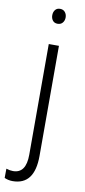

<svg xmlns="http://www.w3.org/2000/svg" viewBox="-132 -758 448 1008"><g transform="rotate(10 91.5 -254.0)"><path d="M130.4 -528.3V58.6Q130.4 213.4 13.7 213.4Q-9.3 213.4 -29.8 204.1L-29.3 154.8Q-10.3 161.1 6.8 161.1Q76.2 161.1 76.2 62V-528.3ZM67.9 -680.7Q67.9 -697.3 76.9 -709Q85.9 -720.7 103 -720.7Q120.1 -720.7 129.6 -709Q139.2 -697.3 139.2 -680.7Q139.2 -664.1 129.6 -652.6Q120.1 -641.1 103 -641.1Q85.9 -641.1 76.9 -652.6Q67.9 -664.1 67.9 -680.7Z"/></g></svg>

Font: TypoPRO Roboto
Style: Regular
Weight: 300
Designer: Google
Version: Version 2.136; 2016